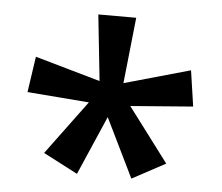

<svg xmlns="http://www.w3.org/2000/svg" viewBox="-40 -805 630 545"><g transform="rotate(5 274.5 -532.0)"><path d="M327 -760 307 -572 495 -625 510 -523 332 -509 448 -355 353 -304 271 -472 198 -304 100 -355 214 -509 38 -523 53 -625 239 -572 219 -760Z"/></g></svg>

Font: Noto Sans Javanese Medium
Style: Regular
Weight: 500
Version: Version 2.004